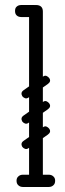

<svg xmlns="http://www.w3.org/2000/svg" viewBox="-20 -746 261 766"><path d="M123 0Q96 0 96 -26V-700Q96 -726 123 -726Q151 -726 151 -700V-26Q151 0 123 0ZM150 -702Q148 -689 141 -685Q137 -678 116 -678H65Q53 -678 46 -685Q40 -691 40 -702Q40 -714 46 -719Q53 -726 65 -726H116Q127 -726 133 -724.5Q139 -723 140 -721Q144 -717 147 -712Q150 -707 150 -702ZM46 -25Q46 -36 53 -42Q60 -49 72 -49H121Q133 -49 140 -43Q147 -36 147 -25Q147 -13 140 -6Q133 0 121 0H72Q60 0 53 -7Q46 -13 46 -25ZM200 -25Q200 -13 193 -7Q186 0 174 0H125Q114 0 106 -6Q99 -13 99 -25Q99 -36 106 -43Q114 -49 125 -49H174Q186 -49 193 -42Q200 -36 200 -25ZM94 -357Q87 -352 80.5 -354Q74 -356 69 -362Q65 -369 66 -375Q67 -381 74 -386L151 -440Q159 -446 165.5 -443Q172 -440 176 -435Q181 -428 179.5 -422Q178 -416 171 -411ZM94 -155Q87 -150 80.5 -152Q74 -154 69 -160Q65 -167 66 -173Q67 -179 74 -184L151 -238Q159 -244 165.5 -241Q172 -238 176 -233Q181 -226 179.5 -220Q178 -214 171 -209ZM94 -256Q87 -251 80.5 -253Q74 -255 69 -261Q65 -268 66 -274Q67 -280 74 -285L151 -339Q159 -345 165.5 -342Q172 -339 176 -334Q181 -327 179.5 -321Q178 -315 171 -310Z"/></svg>

Font: Nsibidi Libre Uzo
Style: Regular
Weight: 400
Designer: Oluwaseun Badejo
Version: Version 1.021